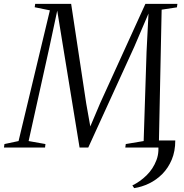

<svg xmlns="http://www.w3.org/2000/svg" viewBox="-54 -763 954 993"><path d="M852.5 -36.5Q852.5 19.5 834.2 62.8Q816 106 785.5 136.8Q755 167.5 717.2 185.8Q679.5 204 640 210L630.5 196Q670 177 704 143.8Q738 110.5 755.2 65Q772.5 19.5 760.5 -36.5ZM-33.5 0 -31 -18 42 -33.5 204 -709.5 125.5 -725.5 128 -743H314L392 -227.5L413 -109L464.5 -230.5L698 -743H863.5L861 -725L782 -713L768 -34.5L849.5 -18L848 0H594L596.5 -18L689 -33.5L704 -496L714 -693L640 -520L402.5 0H357.5L274.5 -508L242 -708L201.5 -518.5L94 -33.5L181 -18L179 0Z"/></svg>

Font: Merriweather 144pt Light
Style: Italic
Weight: 300
Italic angle: -7.8°
Version: Version 2.101